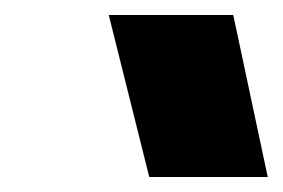

<svg xmlns="http://www.w3.org/2000/svg" viewBox="-20 -758 377 256"><path d="M179 -522 125 -738H291L337 -522Z"/></svg>

Font: Kanit ExtraBold
Style: Italic
Weight: 800
Italic angle: -12°
Designer: Katatrad Team
Foundry: CadsonDemak
Version: Version 2.000; ttfautohint (v1.8.3)